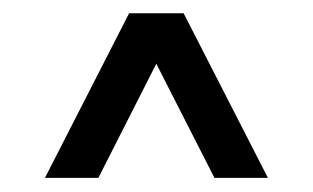

<svg xmlns="http://www.w3.org/2000/svg" viewBox="-20 -709 463 284"><path d="M46.5 -445.9 171 -689.4H251.6L376.3 -445.9H297.2L211.2 -614.7L125.5 -445.9Z"/></svg>

Font: Big Shoulders Stencil Text Thin
Style: Regular
Weight: 100
Designer: Patric King
Foundry: XO Type Co
Version: Version 2.001